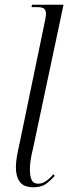

<svg xmlns="http://www.w3.org/2000/svg" viewBox="-20 -780 288 810"><path d="M120 10Q80 10 63.5 -13Q47 -36 47 -74Q47 -95 51.5 -121Q56 -147 63 -177L171 -698Q174 -715 174 -721Q174 -734 167.5 -742Q161 -750 135 -750H113L115 -760H248L119 -152Q112 -124 109 -103Q106 -82 106 -65Q106 -37 113.5 -21Q121 -5 141 -5Q158 -5 174 -16Q190 -27 205 -45L211 -38Q192 -17 173 -3.5Q154 10 120 10Z"/></svg>

Font: Noto Serif Display ExtraCondensed Light
Style: Italic
Weight: 300
Width: 2
Italic angle: -12°
Designer: Monotype Design Team
Foundry: Monotype Imaging Inc.
Version: Version 2.009